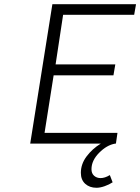

<svg xmlns="http://www.w3.org/2000/svg" viewBox="-20 -680 664 909"><path d="M437 209Q404.3 209 383.5 190.2Q362.8 171.4 362.8 138.2Q362.8 96.7 389.9 60.5Q417 24.4 457 0H123L228 -660.2H624L615.2 -609.9H278.8L243.2 -375H525.9L517.1 -323.2H233.9L190.9 -50.8H536.1L528.8 0H524.9Q485.4 6.8 449.2 43.5Q413.1 80.1 413.1 121.1Q413.1 141.1 425.5 152.1Q438 163.1 456.1 163.1Q476.6 163.1 500 148.9L513.2 183.1Q497.1 193.8 475.6 201.4Q454.1 209 437 209Z"/></svg>

Font: Office Code Pro D Light Italic
Style: Regular
Weight: 300
Italic angle: -9°
Designer: Nathan Rutzky & Paul D. Hunt
Foundry: Adobe Systems Incorporated
Version: Version 1.004;PS 001.004;hotconv 1.0.70;makeotf.lib2.5.58329